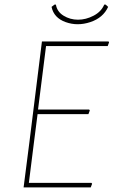

<svg xmlns="http://www.w3.org/2000/svg" viewBox="-20 -818 496 838"><path d="M441 -798 452 -788Q430 -740 374 -721.5Q318 -703 266.5 -721.5Q215 -740 205 -788L218 -798H224Q229 -767 257.5 -749.5Q286 -732 320.5 -732Q355 -732 388.5 -749.5Q422 -767 435 -798ZM379 -20 382 -16 376 0H83L108 -195L163 -637H454L456 -633L450 -617H181L146 -340H369L372 -336L366 -320H144L128 -195L106 -20Z"/></svg>

Font: Alegreya Sans Thin
Style: Italic
Weight: 100
Italic angle: -7°
Designer: Juan Pablo del Peral
Foundry: Huerta Tipografica
Version: Version 2.007